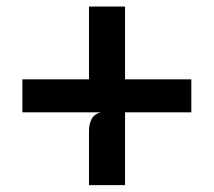

<svg xmlns="http://www.w3.org/2000/svg" viewBox="-20 -666 640 575"><path d="M246.5 -111.5V-274Q246.5 -295.5 255 -310.5Q263.5 -325.5 283.5 -330L246.5 -364V-424.5V-646.5H354.5V-111.5ZM47 -329.5V-428.5H553V-329.5Z"/></svg>

Font: Spline Sans Mono Medium
Style: Regular
Weight: 500
Monospace: yes
Version: Version 1.004